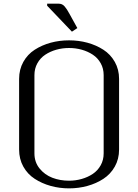

<svg xmlns="http://www.w3.org/2000/svg" viewBox="-20 -1010 748 1040"><path d="M235.4 -979V-990.2H295.9Q306.6 -990.2 314.9 -986.8Q323.2 -983.4 330.6 -974.6Q337.9 -965.8 343 -957.8Q348.1 -949.7 357.4 -933.1Q359.4 -929.7 360.4 -927.7L398.9 -857.9L369.6 -838.4ZM541.5 -179.2V-603Q541.5 -638.7 525.6 -667.2Q509.8 -695.8 482.9 -713.6Q456.1 -731.4 423.1 -740.7Q390.1 -750 354 -750Q317.9 -750 284.9 -740.7Q252 -731.4 225.1 -713.6Q198.2 -695.8 182.4 -667.2Q166.5 -638.7 166.5 -603V-179.2Q166.5 -131.8 194.3 -97.4Q222.2 -63 263.7 -47.1Q305.2 -31.2 354 -31.2Q389.6 -31.2 422.9 -40.8Q456.1 -50.3 482.7 -68.1Q509.3 -85.9 525.4 -114.7Q541.5 -143.6 541.5 -179.2ZM625 -582.5V-200.2Q625 -148.4 601.8 -107.4Q578.6 -66.4 540 -41.3Q501.5 -16.1 453.6 -2.9Q405.8 10.3 354 10.3Q302.2 10.3 254.6 -2.9Q207 -16.1 168.2 -41.3Q129.4 -66.4 106.4 -107.4Q83.5 -148.4 83.5 -200.2V-582.5Q83.5 -633.8 106.4 -674.8Q129.4 -715.8 168.2 -740.7Q207 -765.6 254.4 -778.6Q301.8 -791.5 354 -791.5Q406.2 -791.5 453.6 -778.6Q501 -765.6 539.8 -740.7Q578.6 -715.8 601.8 -674.8Q625 -633.8 625 -582.5Z"/></svg>

Font: Resagnicto
Style: Regular
Weight: 500
Version: Version 0.9991